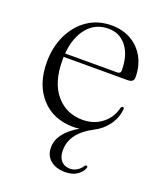

<svg xmlns="http://www.w3.org/2000/svg" viewBox="-126 -542 702 830"><g transform="rotate(20 225.0 -126.5)"><path d="M353.5 158Q348 176 326.5 191Q305 206 272 206Q228.5 206 203.2 184.5Q178 163 178 126.5Q178 93.5 199.2 64.5Q220.5 35.5 266.5 8Q257 9.5 250.5 10Q244 10.5 238.5 10.5Q145.5 10.5 90.2 -50.8Q35 -112 35 -214.5Q35 -283.5 61.5 -339Q88 -394.5 135.2 -426.8Q182.5 -459 245.5 -459Q296.5 -459 335.5 -436.5Q374.5 -414 396.2 -374.2Q418 -334.5 418 -282.5Q418 -260 389.5 -260H95.5Q95.5 -253 95.5 -245Q95.5 -143 142.5 -87.5Q189.5 -32 264.5 -32Q316.5 -32 354 -61.2Q391.5 -90.5 402 -137Q405.5 -144 410 -144Q417 -144 416.5 -135.5Q412 -93.5 388 -61Q364 -28.5 327 -9.5Q230.5 40.5 230.5 119.5Q230.5 151.5 245.5 168.2Q260.5 185 286.5 185Q303 185 318 176Q333 167 341 153Q345.5 147 350 148Q357 149.5 353.5 158ZM237.5 -441Q177 -441 140 -396.2Q103 -351.5 96.5 -276H335.5Q352 -276 352 -290Q352 -360.5 320.5 -400.8Q289 -441 237.5 -441Z"/></g></svg>

Font: Fraunces 72pt S000 Light
Style: Regular
Weight: 300
Version: Version 1.000; ttfautohint (v1.8.3)